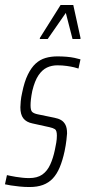

<svg xmlns="http://www.w3.org/2000/svg" viewBox="-35 -745 344 773"><path d="M84 8Q64 8 44 6Q24 4 8.5 1.5Q-7 -1 -15 -3L-7 -40Q-2 -39 7 -37Q16 -35 28.5 -33Q41 -31 55 -29.5Q69 -28 82 -28Q115 -28 135 -42Q155 -56 167 -82Q179 -108 186 -142Q189 -156 191.5 -170.5Q194 -185 194 -199Q194 -220 186 -225Q178 -230 164 -233L96 -248Q71 -253 59 -268.5Q47 -284 47 -313Q47 -321 48.5 -337.5Q50 -354 54 -371Q63 -416 77 -444.5Q91 -473 108.5 -489Q126 -505 148 -511.5Q170 -518 196 -518Q215 -518 233 -516.5Q251 -515 265 -512Q279 -509 289 -506L281 -469Q276 -471 263.5 -474Q251 -477 233.5 -479.5Q216 -482 196 -482Q173 -482 154 -473Q135 -464 120 -442Q105 -420 95 -379Q91 -359 89.5 -345Q88 -331 88 -321Q88 -300 95 -294Q102 -288 116 -285L184 -271Q200 -268 211 -261.5Q222 -255 228.5 -242.5Q235 -230 235 -208Q235 -203 232.5 -181.5Q230 -160 225 -136Q217 -99 205.5 -71.5Q194 -44 177.5 -26.5Q161 -9 138 -0.5Q115 8 84 8ZM125 -588 126 -593 209 -725H260L289 -593V-588H257L230 -693L157 -588Z"/></svg>

Font: Saira UltraCondensed ExtraLight
Style: Italic
Weight: 250
Width: 1
Italic angle: -12°
Designer: Hector Gatti with collaboration of the Omnibus-Type team
Foundry: Omnibus-Type
Version: Version 1.101